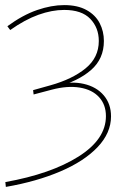

<svg xmlns="http://www.w3.org/2000/svg" viewBox="-20 -539 523 754"><path d="M396 -83Q396 -128 369 -157.5Q342 -187 293.5 -195Q245 -203 184 -187L112 -168L110 -185L178 -204Q264 -228 316 -270.5Q368 -313 368 -378Q368 -430 334.5 -465Q301 -500 232 -500Q184 -500 131 -481Q78 -462 20 -421L9 -436Q69 -480 125.5 -499.5Q182 -519 232 -519Q285 -519 320 -499.5Q355 -480 371.5 -448Q388 -416 388 -378Q388 -308 337.5 -264Q287 -220 201 -197V-206Q260 -221 309.5 -209.5Q359 -198 387.5 -164.5Q416 -131 416 -82Q416 -17 363.5 38.5Q311 94 217.5 134Q124 174 3 195L1 176Q180 144 288 76Q396 8 396 -83Z"/></svg>

Font: iiserrat Thin
Style: Regular
Weight: 100
Designer: Akira Ohta
Foundry: Akira Ohta
Version: Version 1.200;Glyphs 3.3.1 (3343)